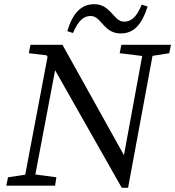

<svg xmlns="http://www.w3.org/2000/svg" viewBox="-20 -883 833 913"><path d="M10 0H242L248 -40L136 -55H117L18 -40L10 0ZM90 0H138L265 -670H217L90 0ZM559 10H589L604 -83L277 -670H125L117 -630L244 -615L191 -639L559 10ZM549 -630 671 -615H690L785 -630L793 -670H557L549 -630ZM589 10 715 -670H666L555 -67L589 10ZM300 -735 327 -726C353 -786 378 -807 411 -807C441 -807 457 -779 478 -758C497 -740 517 -724 554 -724C616 -724 654 -765 682 -852L654 -861C629 -801 604 -780 570 -780C540 -780 525 -808 503 -829C484 -847 465 -863 428 -863C367 -863 326 -822 300 -735Z"/></svg>

Font: Source Serif Variable
Style: Italic
Weight: 389
Italic angle: -12°
Designer: Frank Grießhammer
Foundry: Adobe Systems Incorporated
Version: Version 3.001;hotconv 1.0.111;makeotfexe 2.5.65597